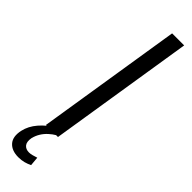

<svg xmlns="http://www.w3.org/2000/svg" viewBox="-327 -695 879 879"><g transform="rotate(45 112.0 -255.5)"><path d="M44 0 156 -705H234L122 0ZM59 194Q16 194 -5.5 169.5Q-27 145 -17 99Q-9 62 19 29.5Q47 -3 90 -29L110 0Q96 8 81 21.5Q66 35 55.5 52Q45 69 40 89Q35 117 46 130.5Q57 144 78 144Q88 144 98.5 141Q109 138 122 134L126 178Q112 185 95.5 189.5Q79 194 59 194Z"/></g></svg>

Font: Nunito Sans 10pt Condensed
Style: Italic
Weight: 400
Width: 3
Italic angle: -9°
Designer: Vernon Adams
Foundry: Vernon Adams
Version: Version 3.101;gftools[0.9.27]